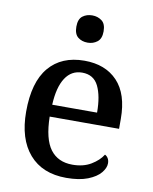

<svg xmlns="http://www.w3.org/2000/svg" viewBox="-86 -828 717 902"><g transform="rotate(10 272.5 -376.5)"><path d="M292 10Q178 10 115.5 -62Q53 -134 53 -264Q53 -405 113 -476Q173 -547 282 -547Q382 -547 439.5 -486.5Q497 -426 497 -307V-260H166Q168 -153 204.5 -104.5Q241 -56 310 -56Q362 -56 398.5 -78Q435 -100 453 -129Q462 -125 468 -115Q474 -105 474 -91Q474 -69 454.5 -45.5Q435 -22 394.5 -6Q354 10 292 10ZM382 -317Q382 -396 359 -443Q336 -490 281 -490Q230 -490 201 -445.5Q172 -401 168 -317ZM281 -633Q253 -633 234.5 -648Q216 -663 216 -698Q216 -734 235 -748.5Q254 -763 281 -763Q307 -763 326.5 -748.5Q346 -734 346 -698Q346 -663 326.5 -648Q307 -633 281 -633Z"/></g></svg>

Font: Noto Serif Thai Medium
Style: Regular
Weight: 500
Version: Version 2.001